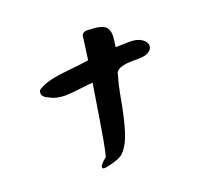

<svg xmlns="http://www.w3.org/2000/svg" viewBox="-137 -995 1273 1169"><g transform="rotate(-20 500.0 -410.5)"><path d="M138 -560Q138 -570 144 -580Q179 -604 230 -615.5Q281 -627 359 -634.5Q437 -642 470 -648L480 -649L501 -804Q511 -823 534 -823Q539 -823 575 -821Q630 -817 651.5 -798.5Q673 -780 673 -741Q673 -730 669 -698L665 -667Q679 -667 711.5 -668Q744 -669 757 -669Q805 -669 833.5 -649.5Q862 -630 862 -605Q862 -583 839 -568Q816 -553 772 -553H737Q622 -553 620 -502Q604 -453 585 -347.5Q566 -242 542 -163.5Q518 -85 477 -43Q455 -20 381 -3Q359 2 351 2Q336 2 336 -7Q336 -25 380 -59Q395 -112 425.5 -304Q456 -496 459 -512Q436 -511 374 -503Q312 -495 279 -495Q218 -495 181 -517Q138 -534 138 -560Z"/></g></svg>

Font: NaniFont Regular
Style: Regular
Weight: 400
Designer: Nanigashitei
Version: Version 1.036